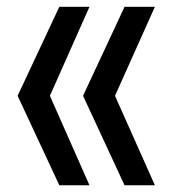

<svg xmlns="http://www.w3.org/2000/svg" viewBox="-20 -549 506 569"><path d="M155.8 0 32.2 -265.1 155.8 -528.8H245.1L127.9 -265.1L245.1 0ZM226.1 -265.1 349.1 -528.8H439L320.8 -265.1L439 0H349.1Z"/></svg>

Font: Lumene Sans Medium
Style: Regular
Weight: 500
Designer: Deni Anggara
Version: Version 1.003;Glyphs 3.1.2 (3151)